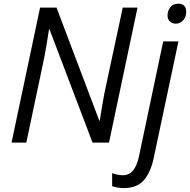

<svg xmlns="http://www.w3.org/2000/svg" viewBox="-20 -754 1004 1015"><path d="M41 0 191.9 -713.9H278.8L504.9 -116.2H507.3Q512.7 -152.3 522 -206.3Q531.2 -260.3 542 -308.6L628.9 -713.9H707L556.2 0H469.2L241.7 -599.1H239.3Q234.4 -566.4 224.9 -510Q215.3 -453.6 203.6 -400.4L119.1 0ZM910.2 -628.9Q891.1 -628.9 878.4 -640.4Q865.7 -651.9 865.7 -672.9Q865.7 -697.3 880.4 -715.8Q895 -734.4 921.9 -734.4Q964.4 -734.4 964.4 -691.9Q964.4 -663.1 947.5 -646Q930.7 -628.9 910.2 -628.9ZM634.3 240.2Q616.2 240.2 600.1 237.3Q584 234.4 572.8 230V161.1Q585 166 599.9 169.2Q614.7 172.4 630.9 172.4Q693.4 172.4 714.4 73.7L842.8 -535.2H923.3L792.5 81.5Q777.3 154.8 741.5 197.5Q705.6 240.2 634.3 240.2Z"/></svg>

Font: Open Sans
Style: Italic
Weight: 400
Italic angle: -12°
Designer: Monotype Design Team
Foundry: Monotype Imaging Inc.
Version: Version 3.000; ttfautohint (v1.8.4)